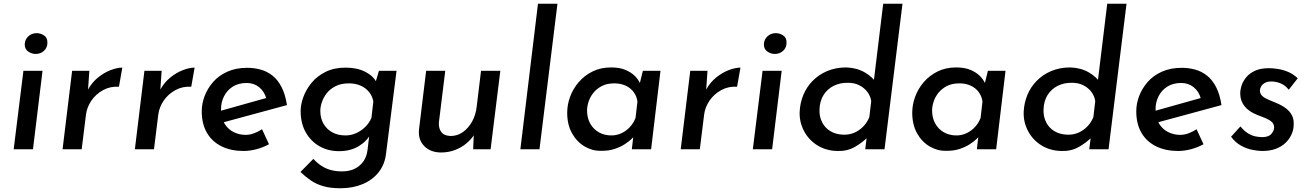

<svg xmlns="http://www.w3.org/2000/svg" viewBox="-20 -797 6987 1025"><path d="M105 -419H207L156 0H53ZM112 -561Q113 -586 131 -603Q149 -620 176 -620Q197 -620 215.5 -607.5Q234 -595 233 -568Q233 -543 215 -526Q197 -509 170 -509Q150 -509 131 -521.5Q112 -534 112 -561Z M457 -419 450 -319Q471 -357 503 -383Q535 -409 570 -422.5Q605 -436 633 -436L615 -334Q569 -337 530.5 -316Q492 -295 468 -260Q444 -225 439 -185L416 0H314L365 -419Z M843 -419 836 -319Q857 -357 889 -383Q921 -409 956 -422.5Q991 -436 1019 -436L1001 -334Q955 -337 916.5 -316Q878 -295 854 -260Q830 -225 825 -185L802 0H700L751 -419Z M1291 -77Q1314 -77 1336.5 -85.5Q1359 -94 1379 -107L1416 -27Q1385 -10 1349.5 -0.5Q1314 9 1280 9Q1214 9 1163.5 -15.5Q1113 -40 1085 -87.5Q1057 -135 1057 -203Q1057 -244 1072.5 -284.5Q1088 -325 1117.5 -359Q1147 -393 1193 -414Q1239 -435 1300 -435Q1337 -435 1371.5 -425.5Q1406 -416 1434.5 -393.5Q1463 -371 1483 -332.5Q1503 -294 1512 -236L1158 -140L1142 -201L1438 -284L1402 -270Q1392 -308 1364 -331Q1336 -354 1297 -354Q1253 -354 1222.5 -334.5Q1192 -315 1176 -283Q1160 -251 1160 -215Q1160 -167 1179 -136.5Q1198 -106 1228 -91.5Q1258 -77 1291 -77Z M1797 208Q1744 208 1706 197Q1668 186 1639 166Q1610 146 1584 121L1653 51Q1673 73 1695.5 88Q1718 103 1745.5 110.5Q1773 118 1806 118Q1845 118 1873.5 104Q1902 90 1920 64.5Q1938 39 1942 4L1955 -104L1961 -86Q1941 -45 1896.5 -17.5Q1852 10 1790 10Q1732 10 1686 -16Q1640 -42 1612.5 -90Q1585 -138 1585 -205Q1585 -239 1599.5 -279Q1614 -319 1643 -354.5Q1672 -390 1717.5 -413Q1763 -436 1825 -436Q1886 -436 1929.5 -414Q1973 -392 1990 -357L1979 -338L2003 -419H2097L2041 22Q2035 79 2002.5 121Q1970 163 1917 185.5Q1864 208 1797 208ZM1843 -352Q1801 -352 1771.5 -337Q1742 -322 1724.5 -299.5Q1707 -277 1698.5 -252Q1690 -227 1690 -205Q1690 -166 1707 -136.5Q1724 -107 1754 -90.5Q1784 -74 1825 -74Q1854 -74 1881 -86Q1908 -98 1929.5 -119Q1951 -140 1963 -168L1973 -255Q1968 -284 1950 -306Q1932 -328 1905 -340Q1878 -352 1843 -352Z M2335 17Q2278 17 2244.5 -17.5Q2211 -52 2217 -107L2255 -419H2357L2323 -143Q2321 -112 2336 -92Q2351 -72 2386 -71Q2421 -71 2450.5 -91.5Q2480 -112 2500 -147.5Q2520 -183 2525 -229L2548 -419H2651L2599 0H2506L2510 -96L2514 -82Q2497 -54 2470 -31.5Q2443 -9 2408.5 4Q2374 17 2335 17Z M2852 -777H2956L2860 0H2758Z M3187 8Q3142 9 3100.5 -15.5Q3059 -40 3033.5 -86Q3008 -132 3008 -195Q3008 -238 3023.5 -280.5Q3039 -323 3069.5 -358.5Q3100 -394 3143.5 -415.5Q3187 -437 3242 -437Q3287 -437 3317.5 -424.5Q3348 -412 3368 -392.5Q3388 -373 3399 -348L3390 -330L3412 -419H3506L3456 0H3353L3365 -103L3373 -77Q3367 -70 3352.5 -56Q3338 -42 3315 -27Q3292 -12 3260 -1.5Q3228 9 3187 8ZM3244 -74Q3272 -74 3297 -85.5Q3322 -97 3342 -118Q3362 -139 3373 -168L3383 -255Q3379 -284 3362.5 -306Q3346 -328 3319.5 -340Q3293 -352 3260 -352Q3220 -352 3192.5 -337.5Q3165 -323 3147.5 -301Q3130 -279 3122 -254Q3114 -229 3114 -207Q3114 -168 3130.5 -138Q3147 -108 3176.5 -91Q3206 -74 3244 -74Z M3757 -419 3750 -319Q3771 -357 3803 -383Q3835 -409 3870 -422.5Q3905 -436 3933 -436L3915 -334Q3869 -337 3830.5 -316Q3792 -295 3768 -260Q3744 -225 3739 -185L3716 0H3614L3665 -419Z M4051 -419H4153L4102 0H3999ZM4058 -561Q4059 -586 4077 -603Q4095 -620 4122 -620Q4143 -620 4161.5 -607.5Q4180 -595 4179 -568Q4179 -543 4161 -526Q4143 -509 4116 -509Q4096 -509 4077 -521.5Q4058 -534 4058 -561Z M4451 9Q4391 8 4344.5 -20.5Q4298 -49 4272.5 -97Q4247 -145 4249 -200Q4251 -246 4268 -288.5Q4285 -331 4317.5 -364.5Q4350 -398 4395.5 -417.5Q4441 -437 4498 -437Q4555 -435 4597.5 -410Q4640 -385 4661 -350L4640 -325L4695 -777H4798L4702 0H4599L4611 -96L4619 -71Q4584 -35 4542.5 -12Q4501 11 4451 9ZM4482 -78Q4513 -77 4539.5 -88Q4566 -99 4587.5 -120.5Q4609 -142 4621 -172L4631 -257Q4627 -285 4610 -307Q4593 -329 4567 -342Q4541 -355 4508 -355Q4465 -356 4431 -339Q4397 -322 4377 -290.5Q4357 -259 4355 -215Q4353 -176 4368.5 -145Q4384 -114 4413.5 -96.5Q4443 -79 4482 -78Z M5029 8Q4984 9 4942.5 -15.5Q4901 -40 4875.5 -86Q4850 -132 4850 -195Q4850 -238 4865.5 -280.5Q4881 -323 4911.5 -358.5Q4942 -394 4985.5 -415.5Q5029 -437 5084 -437Q5129 -437 5159.5 -424.5Q5190 -412 5210 -392.5Q5230 -373 5241 -348L5232 -330L5254 -419H5348L5298 0H5195L5207 -103L5215 -77Q5209 -70 5194.5 -56Q5180 -42 5157 -27Q5134 -12 5102 -1.5Q5070 9 5029 8ZM5086 -74Q5114 -74 5139 -85.5Q5164 -97 5184 -118Q5204 -139 5215 -168L5225 -255Q5221 -284 5204.5 -306Q5188 -328 5161.5 -340Q5135 -352 5102 -352Q5062 -352 5034.5 -337.5Q5007 -323 4989.5 -301Q4972 -279 4964 -254Q4956 -229 4956 -207Q4956 -168 4972.5 -138Q4989 -108 5018.5 -91Q5048 -74 5086 -74Z M5647 9Q5587 8 5540.5 -20.5Q5494 -49 5468.5 -97Q5443 -145 5445 -200Q5447 -246 5464 -288.5Q5481 -331 5513.5 -364.5Q5546 -398 5591.5 -417.5Q5637 -437 5694 -437Q5751 -435 5793.5 -410Q5836 -385 5857 -350L5836 -325L5891 -777H5994L5898 0H5795L5807 -96L5815 -71Q5780 -35 5738.5 -12Q5697 11 5647 9ZM5678 -78Q5709 -77 5735.5 -88Q5762 -99 5783.5 -120.5Q5805 -142 5817 -172L5827 -257Q5823 -285 5806 -307Q5789 -329 5763 -342Q5737 -355 5704 -355Q5661 -356 5627 -339Q5593 -322 5573 -290.5Q5553 -259 5551 -215Q5549 -176 5564.5 -145Q5580 -114 5609.5 -96.5Q5639 -79 5678 -78Z M6280 -77Q6303 -77 6325.5 -85.5Q6348 -94 6368 -107L6405 -27Q6374 -10 6338.5 -0.5Q6303 9 6269 9Q6203 9 6152.5 -15.5Q6102 -40 6074 -87.5Q6046 -135 6046 -203Q6046 -244 6061.5 -284.5Q6077 -325 6106.5 -359Q6136 -393 6182 -414Q6228 -435 6289 -435Q6326 -435 6360.5 -425.5Q6395 -416 6423.5 -393.5Q6452 -371 6472 -332.5Q6492 -294 6501 -236L6147 -140L6131 -201L6427 -284L6391 -270Q6381 -308 6353 -331Q6325 -354 6286 -354Q6242 -354 6211.5 -334.5Q6181 -315 6165 -283Q6149 -251 6149 -215Q6149 -167 6168 -136.5Q6187 -106 6217 -91.5Q6247 -77 6280 -77Z M6718 9Q6699 9 6668.5 3.5Q6638 -2 6607 -18.5Q6576 -35 6552 -67L6602 -122Q6624 -96 6644.5 -84Q6665 -72 6684 -68.5Q6703 -65 6718 -65Q6753 -65 6767.5 -82.5Q6782 -100 6782 -116Q6782 -135 6769 -146.5Q6756 -158 6735.5 -166.5Q6715 -175 6693 -183Q6647 -201 6624 -230Q6601 -259 6601 -298Q6601 -318 6608.5 -341Q6616 -364 6633.5 -385Q6651 -406 6680.5 -419.5Q6710 -433 6754 -433Q6775 -433 6801.5 -429Q6828 -425 6856 -413.5Q6884 -402 6908 -379L6860 -318Q6841 -342 6816.5 -352Q6792 -362 6767 -362Q6746 -362 6732.5 -354.5Q6719 -347 6712.5 -335.5Q6706 -324 6706 -313Q6707 -295 6720 -283.5Q6733 -272 6753.5 -264Q6774 -256 6794 -247Q6823 -235 6844.5 -219Q6866 -203 6877.5 -180.5Q6889 -158 6886 -124Q6885 -101 6874 -77.5Q6863 -54 6843 -34.5Q6823 -15 6792 -3Q6761 9 6718 9Z"/></svg>

Font: Josefin Sans Medium
Style: Italic
Weight: 500
Italic angle: -7°
Designer: Santiago Orozco
Foundry: Typemade
Version: Version 2.000